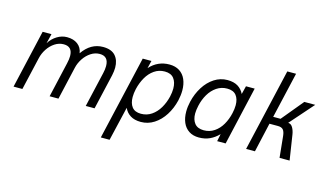

<svg xmlns="http://www.w3.org/2000/svg" viewBox="-100 -1012 2621 1549"><g transform="rotate(15 1210.0 -238.0)"><path d="M143.1 -487.8H216.8L197.3 -407.2Q223.1 -448.7 262.9 -472.9Q302.7 -497.1 345.7 -497.1Q399.9 -497.1 434.6 -470.9Q469.2 -444.8 476.1 -397.9Q543.9 -496.1 646.5 -496.1Q716.8 -496.1 750 -458.7Q783.2 -421.4 783.2 -359.4Q783.2 -330.6 775.4 -294.4L707.5 0H633.8L701.2 -292Q709 -324.7 709 -352.5Q709 -434.6 635.3 -434.6Q596.2 -434.6 561.5 -411.9Q526.9 -389.2 502.4 -352.3Q478 -315.4 468.8 -274.4L405.8 0H332L399.4 -293.9Q407.7 -329.6 407.7 -355.5Q407.7 -434.6 334.5 -434.6Q294.9 -434.6 260.3 -411.9Q225.6 -389.2 201.4 -352.3Q177.2 -315.4 168 -274.4L104.5 0H30.8Z M979 -487.8H1051.8L1036.1 -423.8Q1103.5 -498 1200.7 -498Q1250.5 -498 1284.9 -475.8Q1319.3 -453.6 1336.7 -413.8Q1354 -374 1354 -321.8Q1354 -281.7 1343.8 -236.8Q1327.1 -167 1291.5 -111.1Q1255.9 -55.2 1205.3 -22.7Q1154.8 9.8 1095.2 9.8Q1042 9.8 1007.8 -11.7Q973.6 -33.2 957 -70.8L890.1 213.9H816.9ZM1271.5 -250Q1279.8 -286.1 1279.8 -317.4Q1279.8 -370.6 1255.1 -402.1Q1230.5 -433.6 1178.7 -433.6Q1129.9 -433.6 1091.3 -406.7Q1052.7 -379.9 1027.1 -335.2Q1001.5 -290.5 988.8 -236.3Q980.5 -199.2 980.5 -168Q980.5 -115.7 1004.4 -85Q1028.3 -54.2 1079.6 -54.2Q1128.4 -54.2 1167.5 -80.8Q1206.5 -107.4 1232.7 -151.9Q1258.8 -196.3 1271.5 -250Z M1914.1 -487.8 1802.2 0H1731.4L1743.7 -62Q1710.4 -27.3 1670.4 -8.8Q1630.4 9.8 1580.1 9.8Q1530.8 9.8 1496.6 -12.7Q1462.4 -35.2 1445.3 -75Q1428.2 -114.7 1428.2 -166.5Q1428.2 -207 1438.5 -251Q1454.6 -319.8 1490 -376.2Q1525.4 -432.6 1575.9 -465.3Q1626.5 -498 1685.5 -498Q1738.3 -498 1772.5 -477.1Q1806.6 -456.1 1824.2 -418.9L1841.3 -487.8ZM1800.8 -318.4Q1800.8 -370.1 1776.6 -400.4Q1752.4 -430.7 1700.7 -430.7Q1652.3 -430.7 1613.3 -404.3Q1574.2 -377.9 1548.3 -334Q1522.5 -290 1510.7 -236.8Q1502 -198.2 1502 -169.9Q1502 -118.2 1526.9 -87.4Q1551.8 -56.6 1603 -56.6Q1652.3 -56.6 1690.9 -82.8Q1729.5 -108.9 1754.9 -152.8Q1780.3 -196.8 1792.5 -251Q1800.8 -287.1 1800.8 -318.4Z M2132.3 -689.9H2205.6L2117.2 -306.6H2178.7L2328.6 -487.8H2419.9L2246.6 -291Q2270.5 -291 2284.9 -266.1Q2299.3 -241.2 2304.2 -209L2336.4 0H2252.4L2234.4 -178.7Q2230.5 -214.8 2216.8 -230Q2203.1 -245.1 2172.4 -245.1H2102.5L2046.9 0H1973.1Z"/></g></svg>

Font: Acari Sans
Style: Italic
Weight: 400
Italic angle: -13°
Designer: Alfredo Marco Pradil and Stefan Peev
Foundry: Hanken Design Co.
Version: Version 1.045;January 11, 2019;FontCreator 11.5.0.2425 64-bi